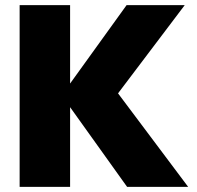

<svg xmlns="http://www.w3.org/2000/svg" viewBox="-20 -725 766 745"><path d="M473.1 0 252 -309.1V0H56.2V-705.1H252V-400.9L471.2 -705.1H696.8L438 -362.8L710 0Z"/></svg>

Font: Poppins ExtraBold
Style: Regular
Weight: 800
Designer: Ninad Kale (Devanagari), Jonny Pinhorn (Latin)
Foundry: Indian Type Foundry
Version: Version 3.200;PS 1.000;hotconv 16.6.54;makeotf.lib2.5.65590